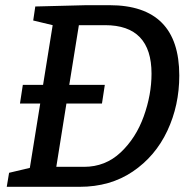

<svg xmlns="http://www.w3.org/2000/svg" viewBox="-20 -720 747 740"><path d="M402 -700Q671 -700 671 -429Q671 -314 625 -216Q579 -118 492 -59Q405 0 287 0H6L15 -54L95 -73L135 -321H57L68 -393H146L183 -623L108 -641L116 -695L312 -700ZM304 -77Q386 -77 445 -132.5Q504 -188 534 -271.5Q564 -355 564 -436Q564 -623 385 -623H284L247 -393H384L373 -321H236L197 -77Z"/></svg>

Font: Bitter Pro Medium
Style: Italic
Weight: 500
Italic angle: -9°
Designer: Sol Matas, and Bitter project Authors
Foundry: Sol Matas
Version: Version 1.010